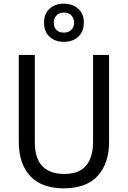

<svg xmlns="http://www.w3.org/2000/svg" viewBox="-20 -1012 694 1042"><path d="M572 -242Q572 -127 511 -58.5Q450 10 325 10Q206 10 144 -56.5Q82 -123 82 -243V-714H169V-240Q169 -68 329 -68Q410 -68 447.5 -113.5Q485 -159 485 -241V-714H572ZM327 -785Q278 -785 248.5 -813Q219 -841 219 -889Q219 -937 248.5 -964.5Q278 -992 327 -992Q373 -992 404 -965Q435 -938 435 -890Q435 -841 405 -813Q375 -785 327 -785ZM327 -835Q351 -835 366.5 -849.5Q382 -864 382 -889Q382 -914 366.5 -929Q351 -944 327 -944Q303 -944 287.5 -929Q272 -914 272 -889Q272 -864 286 -849.5Q300 -835 327 -835Z"/></svg>

Font: Noto Sans Telugu SemiCondensed
Style: Regular
Weight: 400
Width: 4
Designer: Jelle Bosma - Monotype Design Team
Foundry: Monotype Imaging Inc.
Version: Version 2.005; ttfautohint (v1.8.4.7-5d5b)